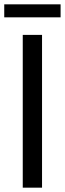

<svg xmlns="http://www.w3.org/2000/svg" viewBox="-34 -866 300 886"><path d="M71 0V-705H160V0ZM-14.4 -846H245.6V-786H-14.4Z"/></svg>

Font: TikTok Sans Light
Style: Regular
Weight: 300
Version: Version 4.000